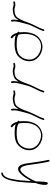

<svg xmlns="http://www.w3.org/2000/svg" viewBox="1052 -1762 774 2917"><g transform="rotate(-90 1438.5 -303.0)"><path d="M135 -406C128 -357 120 -213 117 -146L116 -145C108 -125 102 -106 99 -88C89 -44 85 -2 93 24C98 31 111 41 119 36C131 29 133 9 136 -21V-22C141 -57 139 -101 142 -143L143 -146C144 -148 145 -149 145 -151V-152L157 -179C163 -193 171 -208 179 -222C210 -276 250 -343 299 -374C307 -379 316 -381 324 -381H325C351 -377 362 -357 371 -335C377 -318 384 -295 389 -267C402 -178 417 -59 436 25L444 57C448 72 472 60 469 46L462 13C442 -73 430 -192 415 -282C411 -312 406 -336 398 -355C384 -387 370 -412 332 -415C298 -415 275 -395 249 -367C215 -332 187 -287 157 -233L155 -231L147 -224L148 -252C155 -366 158 -405 177 -503C185 -546 196 -587 219 -616C232 -633 240 -637 252 -643L254 -644H262C270 -646 277 -654 277 -662C276 -678 244 -667 231 -660C166 -617 150 -504 135 -406ZM331 -412Z M643 -352C604 -279 611 -209 634 -163C652 -127 688 -92 727 -72C763 -54 814 -37 871 -48C948 -63 1009 -115 1036 -195C1059 -254 1059 -317 1056 -364L1053 -391L1056 -394C1077 -411 1051 -423 1045 -430C1044 -438 1043 -444 1040 -450V-451C1031 -476 1013 -507 996 -518H995L985 -525C975 -535 956 -513 966 -503L976 -496C984 -491 995 -475 1003 -464L1013 -450L996 -455C966 -464 929 -467 887 -467C836 -469 791 -462 751 -449C708 -436 667 -396 643 -352ZM641 -224C632 -306 683 -398 753 -420C789 -431 834 -438 879 -436C939 -436 987 -430 1020 -407L1021 -406L1023 -395C1032 -341 1038 -269 1011 -193C979 -104 903 -52 805 -69C736 -84 681 -122 657 -174C649 -189 643 -205 641 -224ZM975 -496H976ZM1061 -410Z M1075 -30C1073 -22 1077 -16 1083 -16C1093 -16 1097 -20 1101 -29L1106 -47C1122 -97 1153 -145 1174 -193C1186 -225 1203 -257 1212 -286C1219 -308 1227 -332 1237 -351L1251 -379L1269 -410C1287 -442 1313 -458 1347 -464L1363 -467C1383 -471 1405 -470 1422 -467C1440 -464 1454 -454 1473 -457H1474C1483 -457 1497 -458 1503 -460H1511C1526 -463 1531 -490 1514 -486H1507C1498 -484 1488 -484 1479 -482H1478C1473 -482 1470 -483 1466 -484L1451 -488C1444 -490 1438 -491 1431 -492L1410 -495C1389 -498 1367 -492 1346 -489L1326 -483C1318 -480 1308 -478 1301 -474C1278 -463 1266 -448 1251 -425L1239 -406L1242 -427C1247 -462 1250 -491 1243 -514H1242C1239 -532 1212 -516 1216 -504H1217C1218 -496 1221 -492 1221 -479C1222 -451 1215 -418 1207 -384C1204 -370 1201 -357 1197 -346C1193 -327 1187 -312 1184 -297L1179 -279C1178 -273 1175 -256 1170 -252V-250V-249V-247C1155 -213 1141 -178 1124 -145C1109 -113 1090 -80 1081 -50ZM1172 -188Z M1493 -30C1491 -22 1495 -16 1501 -16C1511 -16 1515 -20 1519 -29L1524 -47C1540 -97 1571 -145 1592 -193C1604 -225 1621 -257 1630 -286C1637 -308 1645 -332 1655 -351L1669 -379L1687 -410C1705 -442 1731 -458 1765 -464L1781 -467C1801 -471 1823 -470 1840 -467C1858 -464 1872 -454 1891 -457H1892C1901 -457 1915 -458 1921 -460H1929C1944 -463 1949 -490 1932 -486H1925C1916 -484 1906 -484 1897 -482H1896C1891 -482 1888 -483 1884 -484L1869 -488C1862 -490 1856 -491 1849 -492L1828 -495C1807 -498 1785 -492 1764 -489L1744 -483C1736 -480 1726 -478 1719 -474C1696 -463 1684 -448 1669 -425L1657 -406L1660 -427C1665 -462 1668 -491 1661 -514H1660C1657 -532 1630 -516 1634 -504H1635C1636 -496 1639 -492 1639 -479C1640 -451 1633 -418 1625 -384C1622 -370 1619 -357 1615 -346C1611 -327 1605 -312 1602 -297L1597 -279C1596 -273 1593 -256 1588 -252V-250V-249V-247C1573 -213 1559 -178 1542 -145C1527 -113 1508 -80 1499 -50ZM1590 -188Z M1995 -352C1956 -279 1963 -209 1986 -163C2004 -127 2040 -92 2079 -72C2115 -54 2166 -37 2223 -48C2300 -63 2361 -115 2388 -195C2411 -254 2411 -317 2408 -364L2405 -391L2408 -394C2429 -411 2403 -423 2397 -430C2396 -438 2395 -444 2392 -450V-451C2383 -476 2365 -507 2348 -518H2347L2337 -525C2327 -535 2308 -513 2318 -503L2328 -496C2336 -491 2347 -475 2355 -464L2365 -450L2348 -455C2318 -464 2281 -467 2239 -467C2188 -469 2143 -462 2103 -449C2060 -436 2019 -396 1995 -352ZM1993 -224C1984 -306 2035 -398 2105 -420C2141 -431 2186 -438 2231 -436C2291 -436 2339 -430 2372 -407L2373 -406L2375 -395C2384 -341 2390 -269 2363 -193C2331 -104 2255 -52 2157 -69C2088 -84 2033 -122 2009 -174C2001 -189 1995 -205 1993 -224ZM2327 -496H2328ZM2413 -410Z M2427 -30C2425 -22 2429 -16 2435 -16C2445 -16 2449 -20 2453 -29L2458 -47C2474 -97 2505 -145 2526 -193C2538 -225 2555 -257 2564 -286C2571 -308 2579 -332 2589 -351L2603 -379L2621 -410C2639 -442 2665 -458 2699 -464L2715 -467C2735 -471 2757 -470 2774 -467C2792 -464 2806 -454 2825 -457H2826C2835 -457 2849 -458 2855 -460H2863C2878 -463 2883 -490 2866 -486H2859C2850 -484 2840 -484 2831 -482H2830C2825 -482 2822 -483 2818 -484L2803 -488C2796 -490 2790 -491 2783 -492L2762 -495C2741 -498 2719 -492 2698 -489L2678 -483C2670 -480 2660 -478 2653 -474C2630 -463 2618 -448 2603 -425L2591 -406L2594 -427C2599 -462 2602 -491 2595 -514H2594C2591 -532 2564 -516 2568 -504H2569C2570 -496 2573 -492 2573 -479C2574 -451 2567 -418 2559 -384C2556 -370 2553 -357 2549 -346C2545 -327 2539 -312 2536 -297L2531 -279C2530 -273 2527 -256 2522 -252V-250V-249V-247C2507 -213 2493 -178 2476 -145C2461 -113 2442 -80 2433 -50ZM2524 -188Z"/></g></svg>

Font: Stray Cat
Style: LtObl
Weight: 300
Version: Version 1.0